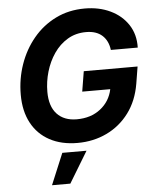

<svg xmlns="http://www.w3.org/2000/svg" viewBox="-63 -790 875 1076"><g transform="rotate(-5 375.0 -251.5)"><path d="M349.6 9.8Q258.8 9.8 192.6 -25.9Q126.5 -61.5 90.8 -128.2Q55.2 -194.8 55.2 -286.6Q55.2 -376 83.5 -457Q111.8 -538.1 164.3 -601.3Q216.8 -664.6 290.3 -700.9Q363.8 -737.3 454.1 -737.3Q534.7 -737.3 598.1 -707Q661.6 -676.8 697.5 -621.8Q733.4 -566.9 731.4 -493.2H580.1Q573.7 -545.4 540.8 -575.2Q507.8 -605 450.2 -605Q391.6 -605 345.9 -577.6Q300.3 -550.3 269 -504.6Q237.8 -459 221.4 -403.1Q205.1 -347.2 205.1 -290Q205.1 -208.5 245.1 -165.5Q285.2 -122.6 356.4 -122.6Q436 -122.6 489.7 -164.6Q543.5 -206.5 557.6 -274.4H399.9L418.5 -387.7H721.2L705.6 -292Q689.5 -196.8 639.2 -129.4Q588.9 -62 513.9 -26.1Q439 9.8 349.6 9.8ZM185.5 233.4 258.8 57.6H395L288.6 233.4Z"/></g></svg>

Font: Inter
Style: Bold Italic
Weight: 700
Italic angle: -9.39999°
Designer: Rasmus Andersson
Foundry: rsms
Version: Version 4.001;git-9221beed3